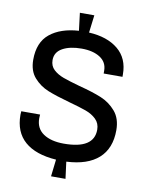

<svg xmlns="http://www.w3.org/2000/svg" viewBox="-91 -824 727 955"><g transform="rotate(10 273.0 -347.0)"><path d="M296 -671Q389 -666 443.5 -621Q498 -576 498 -495V-483H403V-497Q403 -540 367.5 -563Q332 -586 274 -586Q215 -586 178 -565.5Q141 -545 141 -505Q141 -475 161 -456.5Q181 -438 211 -427Q241 -416 295 -401Q365 -383 408.5 -365Q452 -347 483 -311Q514 -275 514 -216Q514 -124 458.5 -74Q403 -24 296 -19L307 66H234L244 -20Q140 -27 85.5 -74.5Q31 -122 31 -209L32 -227H127L126 -208Q126 -157 164.5 -131Q203 -105 268 -105Q420 -105 420 -202Q420 -234 399 -254.5Q378 -275 346 -286.5Q314 -298 259 -313Q190 -332 148 -349Q106 -366 76 -400Q46 -434 46 -490Q46 -578 99.5 -621.5Q153 -665 245 -671L234 -760H307Z"/></g></svg>

Font: Chivo
Style: Regular
Weight: 400
Designer: Hector Gatti
Foundry: Omnibus-Type
Version: Version 1.006; ttfautohint (v1.4.1)